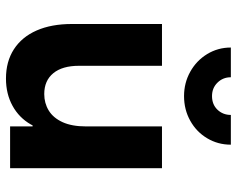

<svg xmlns="http://www.w3.org/2000/svg" viewBox="-94 -678 786 637"><g transform="rotate(90 298.5 -359.0)"><path d="M537.6 0H398.9V-503.9H537.6ZM291.5 -113.3Q321.8 -113.3 346.2 -128.2Q370.6 -143.1 384.8 -174.1Q398.9 -205.1 398.9 -252L414.6 -158.2V-74.7H383.3L414.6 -158.2Q414.6 -107.4 392.3 -68.6Q370.1 -29.8 330.6 -8.1Q291 13.7 240.2 13.7Q183.6 13.7 142.8 -12.7Q102.1 -39.1 80.6 -88.1Q59.1 -137.2 59.1 -205.1V-503.9H197.8V-228.5Q197.8 -173.3 222.4 -143.3Q247.1 -113.3 291.5 -113.3ZM298.3 -577.1Q254.4 -577.1 217.5 -597.7Q180.7 -618.2 158.9 -653.8Q137.2 -689.5 137.2 -732.4H235.8Q235.8 -706.1 253.7 -688Q271.5 -669.9 298.3 -669.9Q326.2 -669.9 343.5 -688Q360.8 -706.1 360.8 -732.4H459.5Q459.5 -689.5 438.2 -653.8Q417 -618.2 380.1 -597.7Q343.3 -577.1 298.3 -577.1Z"/></g></svg>

Font: Wanted Sans Variable
Style: Regular
Weight: 400
Designer: Original Design by Kil Hyung-jin and Kang Hanbin, Wanted Lab, Inc; Hangeul from Source Han Sans by Jang Soo-young and Ka
Foundry: Wanted Lab, Inc.
Version: Version 1.003;Glyphs 3.2 (3227)